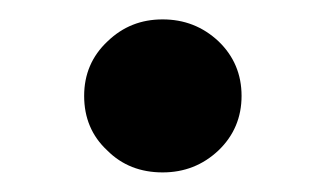

<svg xmlns="http://www.w3.org/2000/svg" viewBox="-20 -176 332 196"><path d="M65.9 -78.1C65.9 -55.7 73.7 -37.1 89.4 -22.5C104.5 -7.3 123.5 0 146 0C168 0 187 -7.3 203.1 -22.5C218.8 -37.6 226.6 -56.2 226.6 -78.1C226.6 -100.1 218.8 -118.7 203.1 -133.8C187 -148.9 168 -156.2 146 -156.2C124 -156.2 105.5 -148.9 89.8 -133.8C73.7 -118.7 65.9 -100.1 65.9 -78.1Z"/></svg>

Font: Vazirmatn SemiBold
Style: Regular
Weight: 600
Designer: Saber Rastikerdar
Foundry: Saber Rastikerdar
Version: Version 33.003